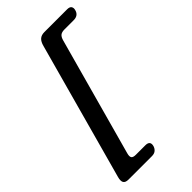

<svg xmlns="http://www.w3.org/2000/svg" viewBox="-262 -811 1011 1011"><g transform="rotate(-45 244.0 -305.0)"><path d="M328.5 -634 147 24.5Q141.5 44.5 147.5 53Q153.5 61.5 173 61.5H244Q280 61.5 271.5 94.5Q267.5 108.5 257 117.5Q246.5 126.5 228.5 126.5H54Q31 126.5 24.2 114.2Q17.5 102 24.5 77L234.5 -687Q241 -712.5 254 -724.2Q267 -736 290 -736H459.5Q477.5 -736 484 -726.8Q490.5 -717.5 486.5 -703Q478.5 -671 443 -671H374Q354.5 -671 344.2 -662.8Q334 -654.5 328.5 -634Z"/></g></svg>

Font: Fraunces 72pt SuperSoft SemiBold
Style: Italic
Weight: 600
Italic angle: -16°
Version: Version 1.000;[b76b70a41]